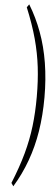

<svg xmlns="http://www.w3.org/2000/svg" viewBox="-70 -945 340 1167"><g transform="rotate(5 100.5 -362.0)"><path d="M45.9 -897.9 59.1 -917Q105.5 -841.3 136.7 -756.3Q200.7 -584 200.7 -361.3Q200.7 -252.4 185.1 -154.3Q154.8 35.6 59.1 192.9L45.9 173.8Q86.9 73.2 110.4 -12.5Q133.8 -98.1 143.8 -181.9Q153.8 -265.6 153.8 -361.8Q153.8 -458 143.8 -542Q133.8 -626 110.6 -711.4Q87.4 -796.9 45.9 -897.9Z"/></g></svg>

Font: Scarab Serif
Style: Condensed-Light
Weight: 300
Designer: John Roberts
Foundry: Scarab
Version: 1.0